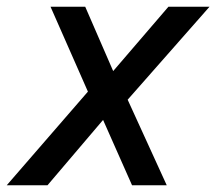

<svg xmlns="http://www.w3.org/2000/svg" viewBox="-47 -550 642 570"><path d="M94 0H-27L214 -278L103 -530H206L289 -339L453 -530H575L332 -254L448 0H345L259 -194Z"/></svg>

Font: Be Vietnam Pro Variable Thin
Style: Italic
Weight: 100
Italic angle: -12°
Designer: Lam Bao, Tony Le, Vietanh Nguyen
Foundry: Yellow Type Foundry
Version: Version 1.002